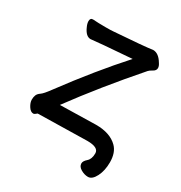

<svg xmlns="http://www.w3.org/2000/svg" viewBox="-150 -595 790 839"><g transform="rotate(30 245.0 -175.5)"><path d="M412 136Q394 136 376 125.5Q358 115 358 99Q358 87 373.5 73.5Q389 60 389 31Q389 1 332 1L84 6Q73 16 67 16Q53 16 42 -1.5Q31 -19 31 -34Q31 -47 35 -57Q39 -67 51 -75Q63 -83 87 -116Q210 -282 324 -408Q149 -395 121 -391Q97 -391 81 -428Q74 -443 74 -455Q74 -471 88 -471Q115 -469 152 -469Q180 -469 189 -470Q345 -481 382 -487Q410 -487 431 -452Q440 -439 440 -429Q440 -416 426 -408.5Q412 -401 407 -395Q263 -230 149 -75L330 -79Q401 -79 438 -42Q464 -16 464 33Q464 75 448.5 105.5Q433 136 412 136Z"/></g></svg>

Font: LXGW WenKai Medium
Style: Regular
Weight: 500
Designer: LXGW / Fontworks Inc.
Foundry: LXGW / Fontworks Inc.
Version: Version 1.501; October 10, 2024